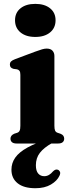

<svg xmlns="http://www.w3.org/2000/svg" viewBox="-20 -740 374 990"><path d="M235.5 -25 248 -2Q206 21.5 185.5 48.2Q165 75 165 112Q165 141 177 154.8Q189 168.5 208 168.5Q221.5 168.5 232.8 161.8Q244 155 253 144Q259 138 264.8 135.5Q270.5 133 277.5 135Q284.5 137 288.8 145Q293 153 286.5 166.5Q274.5 192.5 242.5 211.5Q210.5 230.5 162.5 230.5Q103 230.5 71 205Q39 179.5 39 135Q39 100.5 58.8 72.5Q78.5 44.5 122 20.5Q165.5 -3.5 235.5 -25ZM260.5 -451.5V-91.5Q260.5 -74 264.2 -66.2Q268 -58.5 276.5 -55.5L291.5 -50.5Q302 -46.5 306.5 -40Q311 -33.5 311 -25Q311 -13.5 303.2 -6.8Q295.5 0 279 0H66Q49.5 0 41.8 -6.8Q34 -13.5 34 -25Q34 -33.5 38.8 -39.8Q43.5 -46 53.5 -50.5L69 -55.5Q77.5 -58.5 81.2 -66.2Q85 -74 85 -91.5V-354Q85 -368 80.8 -374.2Q76.5 -380.5 68 -382.5L49.5 -385Q39.5 -388 35.2 -393.2Q31 -398.5 31 -407Q31 -417 36.8 -423Q42.5 -429 58 -435L161 -473.5Q184 -482 197.2 -485.8Q210.5 -489.5 220.5 -489.5Q240.5 -489.5 250.5 -478.8Q260.5 -468 260.5 -451.5ZM162 -549.5Q114 -549.5 85.8 -572.8Q57.5 -596 57.5 -635.5Q57.5 -674.5 85.8 -697.2Q114 -720 162 -720Q210 -720 238.2 -697.2Q266.5 -674.5 266.5 -635.5Q266.5 -596 238.2 -572.8Q210 -549.5 162 -549.5Z"/></svg>

Font: Fraunces
Style: Bold
Weight: 700
Version: Version 1.000;[b76b70a41]